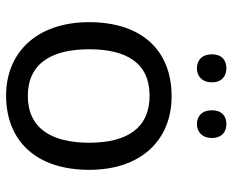

<svg xmlns="http://www.w3.org/2000/svg" viewBox="-88 -682 780 645"><g transform="rotate(90 302.5 -360.0)"><path d="M163 -681C163 -647 184 -631 210 -631C235 -631 257 -647 257 -681C257 -716 235 -730 210 -730C184 -730 163 -716 163 -681ZM351 -681C351 -647 372 -631 397 -631C422 -631 444 -647 444 -681C444 -716 422 -730 397 -730C372 -730 351 -716 351 -681ZM551 -269C551 -446 449 -546 304 -546C150 -546 55 -446 55 -269C55 -91 159 10 301 10C454 10 551 -91 551 -269ZM146 -269C146 -396 193 -472 302 -472C411 -472 460 -396 460 -269C460 -142 411 -63 303 -63C194 -63 146 -142 146 -269Z"/></g></svg>

Font: Noto Sans Gurmukhi UI
Style: Regular
Weight: 400
Designer: Jelle Bosma - Monotype Design Team
Foundry: Monotype Imaging Inc.
Version: Version 2.004